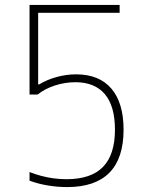

<svg xmlns="http://www.w3.org/2000/svg" viewBox="-20 -750 590 780"><path d="M253 10Q214 10 174.5 3.5Q135 -3 100 -16V-51Q123 -42 147.5 -35.5Q172 -29 197.5 -25.5Q223 -22 250 -22Q350 -22 398.5 -72Q447 -122 447 -223Q447 -319 406 -367.5Q365 -416 286 -416Q245 -416 204 -403Q163 -390 133 -366H100V-730H466V-698H135V-407H139Q170 -426 209.5 -437Q249 -448 289 -448Q383 -448 432.5 -390Q482 -332 482 -223Q482 -107 424.5 -48.5Q367 10 253 10Z"/></svg>

Font: M PLUS Code Latin SemiExpanded ExtraLight
Style: Regular
Weight: 250
Width: 6
Designer: Coji Morishita
Foundry: UNDERFOREST DESIGN
Version: Version 1.002; ttfautohint (v1.8.3)